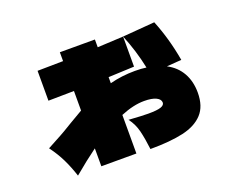

<svg xmlns="http://www.w3.org/2000/svg" viewBox="-102 -795 1204 978"><g transform="rotate(-20 500.0 -306.0)"><path d="M785 -363Q835 -337 861 -291Q887 -245 887 -184Q887 -110 849 -69Q811 -28 740.5 -12Q670 4 562 4Q555 -55 544.5 -97.5Q534 -140 508 -174Q581 -169 614 -169Q662 -169 682 -176Q702 -183 702 -197Q702 -215 679.5 -226Q657 -237 615 -237Q557 -237 487 -208V1H297V-96Q238 -53 169 5Q152 -47 131 -90Q110 -133 78 -176L154 -217Q168 -224 227 -260L297 -301V-407Q203 -405 158 -405V-567Q203 -567 297 -569V-617H487V-575L627 -582V-419L487 -413V-380Q552 -397 623 -397Q660 -397 685 -393Q665 -490 627 -582L801 -596Q844 -490 865 -369Z"/></g></svg>

Font: Mantou Sans
Style: Regular
Weight: 400
Designer: Mant0u / artakana
Foundry: Mant0u / artakana
Version: Version 1.001;October 22, 2023;FontCreator 14.0.0.2901 64-bi